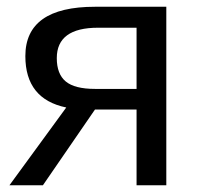

<svg xmlns="http://www.w3.org/2000/svg" viewBox="-20 -548 582 568"><path d="M384 -224H261L107 0H8L176 -230Q55 -255 55 -382Q55 -528 261 -528H472V0H384ZM384 -285V-466H270Q148 -466 148 -376Q148 -329 174.5 -307Q201 -285 261 -285Z"/></svg>

Font: Libra Sans
Style: Regular
Weight: 400
Foundry: Context Ltd
Version: Version 1.002